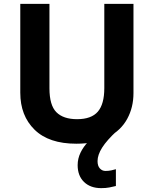

<svg xmlns="http://www.w3.org/2000/svg" viewBox="-20 -734 796 994"><path d="M485 100Q485 125 497 138Q509 151 526 151Q542 151 556 148Q570 145 580 142V229Q564 233 546 236.5Q528 240 504 240Q448 240 415 208Q382 176 382 121Q382 87 397 56Q412 25 437 -0.5Q462 -26 492 -43L586 -57Q533 -8 509 30Q485 68 485 100ZM671 -252Q671 -178 638.5 -118.5Q606 -59 540.5 -24.5Q475 10 375 10Q233 10 159 -62.5Q85 -135 85 -254V-714H236V-277Q236 -189 272 -153Q308 -117 379 -117Q453 -117 486.5 -156Q520 -195 520 -278V-714H671Z"/></svg>

Font: Noto Sans Hanifi Rohingya
Style: Regular
Weight: 400
Designer: Monotype Design Team and DaltonMaag
Foundry: Google LLC
Version: Version 2.101